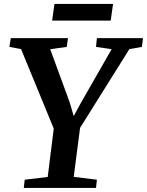

<svg xmlns="http://www.w3.org/2000/svg" viewBox="-20 -932 729 952"><path d="M98 0 102.5 -41 216.5 -54.5 246.5 -294.5 84.5 -688.5 26.5 -699.5 33.5 -743H317L311 -699.5L229 -688L325 -426L345.5 -356.5L382 -423.5L533.5 -688L456 -699.5L460.5 -743H689L683.5 -699.5L621.5 -688.5L377 -298L345.5 -55L460.5 -41L456 0ZM250 -912.5H540.5L529 -830H238.5Z"/></svg>

Font: Merriweather 36pt SemiBold
Style: Italic
Weight: 600
Italic angle: -7.8°
Version: Version 2.101